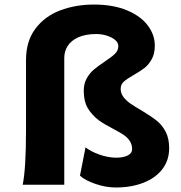

<svg xmlns="http://www.w3.org/2000/svg" viewBox="-20 -811 793 843"><path d="M490.7 -118.7Q521.5 -118.7 540.8 -128.4Q560.1 -138.2 560.1 -155.8Q560.1 -177.2 549.1 -193.1Q538.1 -209 520.8 -220.2Q503.4 -231.4 473.6 -247.1Q459 -254.9 443.4 -263.9Q427.7 -272.9 415 -281.7Q381.8 -307.6 364.7 -337.2Q347.7 -366.7 347.7 -412.6Q347.7 -443.4 360.6 -466.6Q373.5 -489.7 391.6 -505.1Q409.7 -520.5 439 -540Q470.2 -560.5 484.9 -575Q499.5 -589.4 499.5 -608.9Q499.5 -624 485.1 -636Q470.7 -647.9 448.2 -654.8Q425.8 -661.6 403.8 -661.6Q355.5 -661.6 323.7 -647.2Q292 -632.8 277.1 -609.1Q262.2 -585.4 262.2 -556.6V0H79.6Q94.2 -69.8 94.2 -241.2V-546.9Q94.2 -630.4 135.7 -685.3Q177.2 -740.2 244.9 -765.6Q312.5 -791 392.1 -791Q477.1 -791 537.6 -765.6Q598.1 -740.2 628.9 -699.2Q659.7 -658.2 659.7 -610.8Q659.7 -575.2 646.2 -551Q632.8 -526.9 614.3 -512.5Q595.7 -498 566.4 -481.4Q537.1 -464.8 523.4 -452.4Q509.8 -439.9 509.8 -420.9Q509.8 -400.9 522.5 -384.5Q535.2 -368.2 553.7 -355.5Q572.3 -342.8 608.9 -321.3Q647 -298.3 669.7 -279.8Q692.4 -261.2 707.5 -232.2Q722.7 -203.1 722.7 -160.2Q722.7 -106.9 692.6 -68.1Q662.6 -29.3 609.4 -8.5Q556.2 12.2 488.3 12.2Q445.3 12.2 399.9 -3.2Q354.5 -18.6 331.1 -39.6L355.5 -164.1Q378.9 -145.5 417 -132.1Q455.1 -118.7 490.7 -118.7Z"/></svg>

Font: Lesson One Extra
Style: Regular
Weight: 800
Designer: But Ko, Victor Gaultney, Annie Olsen, Julie Remington, Don Collingsworth, Eric Hays, Becca Hirsbrunner
Version: Version 1.100